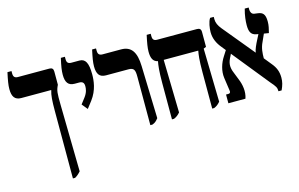

<svg xmlns="http://www.w3.org/2000/svg" viewBox="-105 -916 2214 1424"><g transform="rotate(-15 1002.0 -203.5)"><path d="M297 240H314C330 231 342 221 359 202L350 -313C349 -401 349 -419 369 -460V-561C369 -583 359 -592 339 -592H98C75 -592 63 -602 63 -628V-647H32C19 -587 13 -553 13 -522C13 -463 33 -435 82 -435H311V-433C300 -400 297 -354 297 -278Z M537 -229 577 -281C629 -350 635 -422 635 -469C635 -557 615 -592 570 -592H508C484 -592 473 -602 473 -628V-647H442C428 -586 423 -553 423 -522C423 -463 443 -435 492 -435H526C553 -435 563 -422 563 -397C563 -378 560 -350 534 -316L501 -273Z M954 7H970C992 -1 1001 -10 1017 -30L1005 -433C1002 -541 968 -592 889 -592H748C723 -592 712 -603 712 -629V-647H682C669 -587 663 -553 663 -522C663 -464 682 -435 732 -435H904C947 -435 954 -416 954 -365Z M1120 7H1136C1157 -2 1168 -11 1184 -29L1175 -435H1440V-433C1435 -408 1429 -368 1429 -271V7H1444C1466 -2 1476 -11 1492 -29L1483 -439L1503 -447V-561C1503 -583 1493 -592 1472 -592H1167C1143 -592 1132 -602 1132 -628V-647H1101C1088 -587 1082 -553 1082 -522C1082 -472 1096 -444 1131 -437V-434C1126 -408 1120 -367 1120 -271Z M1555 0H1686C1704 -51 1693 -108 1675 -151L1653 -207C1632 -256 1635 -289 1661 -335L1668 -350L1895 -69C1929 -30 1937 -19 1937 10H1961C1977 -24 1984 -50 1984 -82C1984 -129 1970 -162 1942 -196L1895 -254C1895 -292 1897 -333 1918 -375L1943 -431L1980 -425C1988 -459 1994 -477 1994 -511C1994 -569 1974 -583 1941 -588L1911 -592C1893 -595 1884 -612 1884 -632V-647H1854C1840 -598 1836 -554 1836 -523C1836 -475 1848 -448 1887 -441L1903 -438L1883 -399C1868 -370 1851 -334 1848 -310L1650 -550C1627 -578 1616 -602 1616 -628V-647H1588C1571 -622 1564 -573 1564 -543C1564 -494 1584 -453 1614 -417L1639 -386L1613 -345C1585 -302 1566 -244 1574 -189L1588 -91C1591 -76 1587 -67 1574 -67H1555Z"/></g></svg>

Font: Noto Serif Hebrew ExtraCondensed ExtraBold
Style: Regular
Weight: 800
Width: 2
Designer: Monotype Design Team
Foundry: Monotype Imaging Inc.
Version: Version 2.004